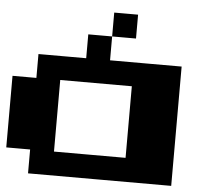

<svg xmlns="http://www.w3.org/2000/svg" viewBox="-58 -1064 1116 1002"><g transform="rotate(5 500.0 -562.5)"><path d="M500 -937.5V-1000H562.5H625V-937.5V-875H562.5H500V-812.5V-750H687.5H875V-437.5V-125H500H125V-187.5V-250H62.5H0V-437.5V-625H62.5H125V-687.5V-750H250H375V-812.5V-875H437.5H500ZM625 -437.5V-625H437.5H250V-437.5V-250H437.5H625Z"/></g></svg>

Font: Press Start 2P
Style: Regular
Weight: 500
Monospace: yes
Version: Version 2.14